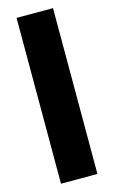

<svg xmlns="http://www.w3.org/2000/svg" viewBox="-124 -858 536 906"><g transform="rotate(-15 143.5 -405.0)"><path d="M56 0V-810H234V0Z"/></g></svg>

Font: Oswald Heavy
Style: Regular
Weight: 400
Designer: Vernon Adams
Foundry: Vernon Adams
Version: Version 4.101